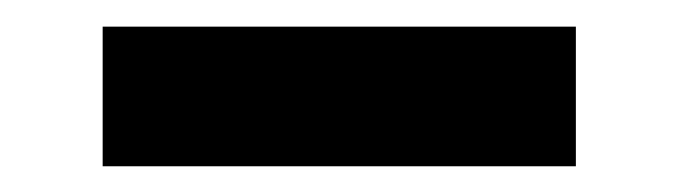

<svg xmlns="http://www.w3.org/2000/svg" viewBox="-20 -327 519 147"><path d="M420.9 -199.7H58.6V-306.6H420.9Z"/></svg>

Font: Vazirmatn RD UI FD
Style: Bold
Weight: 700
Designer: Saber Rastikerdar
Foundry: Saber Rastikerdar
Version: Version 33.003